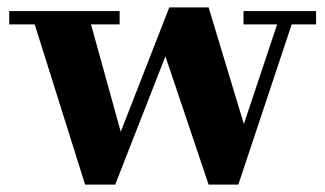

<svg xmlns="http://www.w3.org/2000/svg" viewBox="-20 -490 881 520"><path d="M307 -133 226.5 -424H304V-460H5V-424H74L210.5 10H292L428 -337.5L545 10H625.5L770 -424H836V-460H639.5V-424H730.5L640.5 -154L545 -470H438.5Z"/></svg>

Font: Bodoni* 06
Style: Bold
Weight: 700
Version: Version 2.2